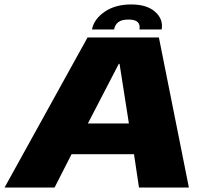

<svg xmlns="http://www.w3.org/2000/svg" viewBox="-36 -844 954 864"><path d="M-15.5 0 358 -675.5H679L814 0H589.5L567 -150H286L209.5 0ZM359.5 -288.5H544L502 -556.5H498.5ZM554.5 -824Q625 -824 662.2 -790.8Q699.5 -757.5 691.5 -711.5H591.5Q599.5 -756 542.5 -756Q511.5 -756 496.5 -744.5Q481.5 -733 477.5 -711.5H378Q386.5 -757.5 434.5 -790.8Q482.5 -824 554.5 -824Z"/></svg>

Font: Anybody ExtraExpanded ExtraBold
Style: Italic
Weight: 800
Width: 8
Italic angle: -10°
Designer: Tyler Finck
Foundry: Etcetera Type Company
Version: Version 1.010; ttfautohint (v1.8.3) -l 8 -r 50 -G 200 -x 14 